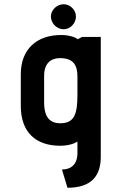

<svg xmlns="http://www.w3.org/2000/svg" viewBox="-20 -675 534 905"><path d="M280 -537C311 -537 338 -565 338 -597C338 -628 311 -655 280 -655C248 -655 220 -628 220 -597C220 -565 248 -537 280 -537ZM298 210C414 210 455 151 455 64V-501H367L346 -490C340 -497 310 -510 268 -510C154 -510 78 -444 78 -325V-176C78 -51 149 12 264 12C315 12 341 -5 345 -8V46C345 99 316 124 272 124ZM345 -231C345 -141 333 -94 264 -94C202 -94 188 -141 188 -191V-320C188 -358 204 -401 264 -401C329 -401 345 -363 345 -315Z"/></svg>

Font: Advent Pro
Style: Bold
Weight: 700
Designer: Andreas Kalpakidis
Foundry: Andreas Kalpakidis
Version: Version 2.002 2008